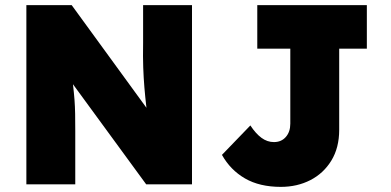

<svg xmlns="http://www.w3.org/2000/svg" viewBox="-20 -720 1528 750"><path d="M83 0V-700H260L552 -299Q547 -343 544 -379Q541 -415 539.5 -456Q538 -497 539 -553V-700H730V0H551L265 -391Q269 -357 271 -330.5Q273 -304 273.5 -275.5Q274 -247 274 -208V0ZM1077 10Q994 10 937 -23Q880 -56 847 -115L958 -230Q979 -198 1001.5 -181.5Q1024 -165 1050 -165Q1079 -165 1096.5 -185Q1114 -205 1114 -237V-530H985V-700H1413V-530H1305V-213Q1305 -143 1274.5 -93Q1244 -43 1192.5 -16.5Q1141 10 1077 10Z"/></svg>

Font: Lexend Deca ExtraBold
Style: Regular
Weight: 800
Designer: Bonnie Shaver-Troup, Thomas Jockin
Foundry: Lexend
Version: Version 1.008; ttfautohint (v1.8.4.7-5d5b)